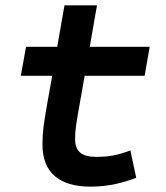

<svg xmlns="http://www.w3.org/2000/svg" viewBox="-20 -694 626 724"><path d="M320.8 9.8C392.1 9.8 444.3 -5.4 493.7 -23.4L471.7 -126.5C421.4 -108.4 391.1 -102.5 342.8 -102.5C287.6 -102.5 263.2 -123 263.2 -169.9C263.2 -206.1 268.1 -231.9 279.3 -295.4L299.3 -408.2H525.4L544.4 -517.6H318.4L345.7 -673.8H223.1L195.8 -517.6H78.1L58.6 -408.2H176.8L156.7 -295.4C144 -223.1 140.1 -191.4 140.1 -148.4C140.1 -44.4 202.6 9.8 320.8 9.8Z"/></svg>

Font: Cascadia Code SemiBold
Style: Italic
Weight: 600
Italic angle: -10°
Monospace: yes
Designer: Aaron Bell
Foundry: Saja Typeworks
Version: Version 2404.023